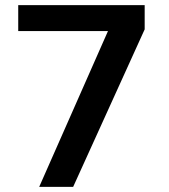

<svg xmlns="http://www.w3.org/2000/svg" viewBox="-20 -731 661 751"><path d="M133.3 0 402.3 -609.4H51.3V-710.9H545.9V-616.2L266.1 0Z"/></svg>

Font: Ride
Style: Bold
Weight: 700
Version: Version 3.000